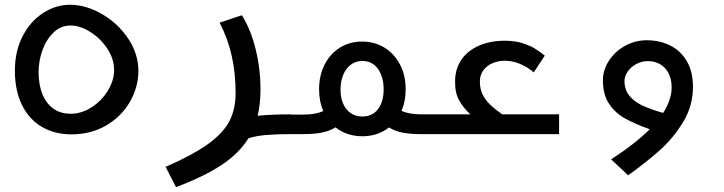

<svg xmlns="http://www.w3.org/2000/svg" viewBox="-20 -563 3040 806"><path d="M42.5 -266.5Q42.5 -349 75.5 -412Q108.5 -475 161.8 -509Q215 -543 274 -543Q340 -543 407.2 -504.5Q474.5 -466 517.8 -401.5Q561 -337 561 -264.5Q560.5 -197 525.5 -135.8Q490.5 -74.5 426.5 -36.8Q362.5 1 280 1Q208.5 1 154.8 -31Q101 -63 71.8 -123.2Q42.5 -183.5 42.5 -266.5ZM459 -269Q459 -316 430.2 -359.2Q401.5 -402.5 358.5 -429.2Q315.5 -456 276.5 -456Q235.5 -456 205 -426.8Q174.5 -397.5 158.2 -352.2Q142 -307 142 -260Q142 -210 157 -170.5Q172 -131 202.2 -108.2Q232.5 -85.5 277 -85.5Q322.5 -85.5 364.8 -112.8Q407 -140 433 -182.8Q459 -225.5 459 -269Z M969 -172.5Q969 -256 952.8 -328.5Q936.5 -401 902 -468L995.5 -499Q1033.5 -437.5 1053.5 -355Q1073.5 -272.5 1073.5 -187.5Q1073.5 -126.5 1061.5 -77Q1119 -83 1201.5 -83V0Q1140 0 1096.5 3.8Q1053 7.5 1023 17.5Q983 81.5 909.5 130Q836 178.5 719 222.5L675 137.5Q792 86.5 855.5 40Q919 -6.5 944 -56.2Q969 -106 969 -172.5Z M1388.5 -28.5Q1364 -13 1331.5 -6.5Q1299 0 1255 0H1198.5V-82H1255Q1305.5 -82 1337 -97Q1319.5 -137.5 1319.5 -188Q1319.5 -246.5 1342.8 -292Q1366 -337.5 1407 -363Q1448 -388.5 1500 -388.5Q1552.5 -388.5 1594 -363Q1635.5 -337.5 1659.2 -292Q1683 -246.5 1683 -188Q1683 -138 1665.5 -97.5Q1698 -83 1748.5 -83H1802V0H1745.5Q1702 0 1669.8 -6.2Q1637.5 -12.5 1613 -28Q1590.5 -10 1562 -0.5Q1533.5 9 1501.5 9Q1436 9 1388.5 -28.5ZM1590.5 -187.5Q1590.5 -240 1566.8 -273.5Q1543 -307 1501.5 -307Q1473.5 -307 1452.8 -291.5Q1432 -276 1420.8 -248.8Q1409.5 -221.5 1409.5 -187.5Q1409.5 -136 1434.2 -105Q1459 -74 1501.5 -74Q1543.5 -74 1567 -105Q1590.5 -136 1590.5 -187.5Z M1797.5 -83H1954.5Q1925 -110 1907 -142.5Q1889 -175 1890.5 -224Q1891 -274 1916.8 -312Q1942.5 -350 1989.8 -371Q2037 -392 2100 -392Q2140 -392 2171.8 -382.2Q2203.5 -372.5 2224.2 -359.8Q2245 -347 2267 -329.5L2220.5 -259Q2201 -277.5 2167.8 -292.8Q2134.5 -308 2099 -308Q2072 -308 2048 -298Q2024 -288 2009.2 -268.2Q1994.5 -248.5 1994.5 -220.5Q1994.5 -190.5 2005.8 -167Q2017 -143.5 2036.8 -124.5Q2056.5 -105.5 2088 -83H2327V0H1797.5Z M2695 -394Q2748.5 -394 2792.5 -372.5Q2836.5 -351 2862.8 -307Q2889 -263 2889 -197.5Q2889 -119 2848 -51.2Q2807 16.5 2750.8 66.8Q2694.5 117 2617 173L2545.5 106Q2646 41 2707.5 -20.5Q2644 -43 2602.5 -66.5Q2561 -90 2536 -128.5Q2511 -167 2511 -225Q2511 -269.5 2536.5 -308.5Q2562 -347.5 2604.2 -370.8Q2646.5 -394 2695 -394ZM2764 -89Q2799.5 -145.5 2799.5 -196.5Q2799.5 -231 2786.2 -256Q2773 -281 2750.5 -293.8Q2728 -306.5 2700 -306.5Q2673.5 -306.5 2650.8 -294Q2628 -281.5 2614.8 -262.2Q2601.5 -243 2601.5 -223Q2601.5 -186.5 2622 -161.2Q2642.5 -136 2677.2 -119.8Q2712 -103.5 2764 -89Z"/></svg>

Font: JuliaMono Medium
Style: Italic
Weight: 500
Italic angle: -9°
Monospace: yes
Designer: cormullion
Foundry: corm
Version: Version 0.054; ttfautohint (v1.8.4)